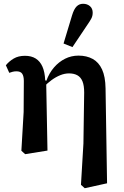

<svg xmlns="http://www.w3.org/2000/svg" viewBox="-20 -802 656 1015"><path d="M93 -5 105 -210 106 -374Q106 -399 97.5 -412Q89 -425 67 -425Q56 -425 46.5 -422.5Q37 -420 29 -417L11 -457Q28 -478 52.5 -492.5Q77 -507 112 -507Q146 -507 169 -492.5Q192 -478 204.5 -449.5Q217 -421 219 -377L224 -376L231 -6L113 13ZM408 175 421 -43 425 -313Q425 -350 416 -372Q407 -394 389 -404Q371 -414 345 -414Q322 -414 298.5 -404.5Q275 -395 252.5 -378.5Q230 -362 210 -341L202 -375H225Q240 -416 265.5 -445.5Q291 -475 324 -491.5Q357 -508 395 -508Q438 -508 470 -490.5Q502 -473 519.5 -435Q537 -397 538 -335L546 167L428 193ZM316 -572 361 -721Q371 -754 385 -768Q399 -782 419 -782Q441 -782 455.5 -769.5Q470 -757 470 -735Q470 -718 463 -704.5Q456 -691 442 -671L363 -553Z"/></svg>

Font: Source Serif 4 SemiBold
Style: Regular
Weight: 600
Designer: Frank Grießhammer
Foundry: Adobe Systems Incorporated
Version: Version 4.004;hotconv 1.0.116;makeotfexe 2.5.65601